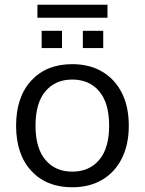

<svg xmlns="http://www.w3.org/2000/svg" viewBox="-20 -782 611 811"><path d="M48 0ZM285 9Q176 9 112 -60.5Q48 -130 48 -251Q48 -372 112 -441.5Q176 -511 285 -511Q358 -511 411.5 -479.5Q465 -448 494.5 -390Q524 -332 524 -251Q524 -171 494.5 -112.5Q465 -54 411.5 -22.5Q358 9 285 9ZM285 -57Q357 -57 399 -106.5Q441 -156 441 -251Q441 -347 399 -396.5Q357 -446 285 -446Q214 -446 172 -396.5Q130 -347 130 -251Q130 -156 172 -106.5Q214 -57 285 -57ZM138 -707V-762H434V-707ZM156 -579V-652H242V-579ZM330 -579V-652H416V-579Z"/></svg>

Font: Winston
Style: Regular
Weight: 400
Designer: Original fonts by Vernon Adams / Changes by Cristiano Sobral
Foundry: Original fonts by Vernon Adams / Changes by Cristiano Sobral
Version: Version 2.503;July 17, 2020;FontCreator 13.0.0.2655 64-bit